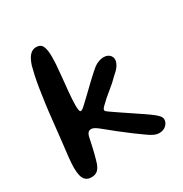

<svg xmlns="http://www.w3.org/2000/svg" viewBox="-154 -754 853 893"><g transform="rotate(-30 272.0 -307.0)"><path d="M84 20Q64.5 20 53.5 10.2Q42.5 0.5 38.2 -17.5Q34 -35.5 34 -59.5Q34 -81.5 37.8 -116.5Q41.5 -151.5 47 -196.2Q52.5 -241 57.5 -291.5Q62.5 -341 68.2 -383.2Q74 -425.5 79.5 -460.5Q85 -495.5 91 -522.8Q97 -550 102 -568.5Q113 -602.5 127.5 -618Q142 -633.5 161.5 -633.5Q186.5 -633.5 195.2 -614.5Q204 -595.5 204 -558Q204 -541.5 202.8 -521Q201.5 -500.5 199.2 -477.5Q197 -454.5 194.8 -431Q192.5 -407.5 190.2 -385Q188 -362.5 186.8 -342.8Q185.5 -323 185.5 -308.5Q185.5 -292.5 187.2 -282.2Q189 -272 194 -272Q199 -272 205 -276.2Q211 -280.5 218.5 -288Q226.5 -295 241.2 -309Q256 -323 273.5 -340Q291 -357 308.2 -373.2Q325.5 -389.5 338.8 -401.2Q352 -413 357.5 -417Q369.5 -426 383.5 -431Q397.5 -436 409.5 -436Q429 -436 440.5 -425.8Q452 -415.5 452 -400Q452 -387 442.5 -371.2Q433 -355.5 414.5 -340.5Q385.5 -311 356.5 -288.2Q327.5 -265.5 302 -240Q289.5 -228.5 289.5 -221.5Q289.5 -217.5 293 -214.2Q296.5 -211 303.5 -206Q317.5 -196 341.2 -180Q365 -164 392.5 -145.5Q420 -127 445.2 -110Q470.5 -93 486.5 -80Q497.5 -71 504.2 -62.5Q511 -54 511 -44Q511 -33 504.2 -22.8Q497.5 -12.5 486.2 -6.5Q475 -0.5 460.5 -0.5Q445 -0.5 430.2 -7.8Q415.5 -15 402 -25Q381 -39.5 352 -61Q323 -82.5 292.8 -106.5Q262.5 -130.5 237 -151.5Q224.5 -162 213.5 -168.8Q202.5 -175.5 193 -175.5Q183 -175.5 176.8 -169Q170.5 -162.5 167.5 -150Q157.5 -101 149.5 -69.8Q141.5 -38.5 135.5 -20.5Q126.5 2.5 114.2 11.2Q102 20 84 20Z"/></g></svg>

Font: Gluten Thin
Style: Regular
Weight: 400
Version: Version 1.300